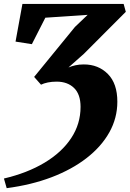

<svg xmlns="http://www.w3.org/2000/svg" viewBox="-28 -763 660 976"><path d="M6 193.5 -8 144.5Q111 116.5 198.5 64Q286 11.5 333.8 -60.8Q381.5 -133 381.5 -219.5Q381.5 -284 348.2 -316Q315 -348 260 -348Q235.5 -348 215 -343.8Q194.5 -339.5 180.5 -332.5L145.5 -372L353 -626L417.5 -687.5L202.5 -673L134 -538.5L51 -551.5L86 -743H600.5L611.5 -703L398.5 -489.5L320 -420Q336.5 -427 355.5 -431.2Q374.5 -435.5 398 -435.5Q472 -435.5 520.2 -387Q568.5 -338.5 568.5 -246Q568.5 -163 527.8 -90.2Q487 -17.5 412.2 40.5Q337.5 98.5 234.5 137.8Q131.5 177 6 193.5Z"/></svg>

Font: Merriweather 36pt Black
Style: Italic
Weight: 900
Italic angle: -7.8°
Version: Version 2.101